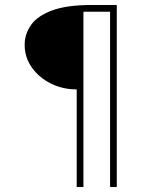

<svg xmlns="http://www.w3.org/2000/svg" viewBox="-20 -684 590 771"><path d="M288 67V-325Q231 -325 183.5 -349Q136 -373 107.5 -413.5Q79 -454 79 -504Q79 -547 104.5 -583.5Q130 -620 189 -642Q248 -664 348 -664H449V67H422V-637H315V67Z"/></svg>

Font: Inconsolata SemiExpanded ExtraLight
Style: Regular
Weight: 200
Width: 6
Monospace: yes
Designer: Raph Levien, Cyreal, Brenton Simpson
Foundry: Raph Levien, Cyreal, Google
Version: Version 3.001; ttfautohint (v1.8.2.53-6de2)